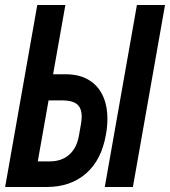

<svg xmlns="http://www.w3.org/2000/svg" viewBox="-22 -745 677 765"><path d="M126.5 -725H238.5L189.5 -449H241Q293.5 -449 330.5 -427.2Q367.5 -405.5 386.8 -365.5Q406 -325.5 406 -271Q406 -241.5 400 -208.5Q382.5 -107.5 320.8 -53.8Q259 0 164.5 0H-1.5ZM292.5 -204.5 300.5 -250.5Q303.5 -267 303.5 -280.5Q303.5 -314.5 284.8 -329.8Q266 -345 227 -345H171.5L128.5 -102H176.5Q223 -102 253.2 -128.2Q283.5 -154.5 292.5 -204.5ZM523.5 -725H635.5L507.5 0H395.5Z"/></svg>

Font: JuliaMono
Style: Bold Italic
Weight: 700
Italic angle: -9°
Monospace: yes
Designer: cormullion
Foundry: corm
Version: Version 0.057; ttfautohint (v1.8.4)